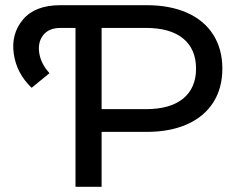

<svg xmlns="http://www.w3.org/2000/svg" viewBox="-20 -720 928 740"><path d="M271 -700H544.9Q635.1 -700 700.9 -670.8Q766.7 -641.6 801.9 -586.2Q837 -530.9 837 -455.4Q837 -380 801.9 -325.1Q766.7 -270.1 700.9 -240.9Q635.1 -211.7 544.9 -211.7H326.6L371.6 -259.3V0H271ZM326.6 -299.3H541.7Q636.3 -299.3 685.9 -340.1Q735.6 -381 735.6 -455.4Q735.6 -530.7 685.9 -571.6Q636.3 -612.4 541.7 -612.4H326.6L371.6 -662.4V-249.3ZM213 -700H279.4V-612.4H213.7Q168.1 -612.4 146.4 -584.4Q124.7 -556.4 131.4 -515.1Q138 -473.7 170.7 -438L102 -381.6Q43.7 -437 33 -513.4Q22.3 -589.7 68.7 -644.9Q115.1 -700 213 -700Z"/></svg>

Font: iiserrat Thin
Style: Regular
Weight: 100
Designer: Akira Ohta
Foundry: Akira Ohta
Version: Version 1.200;Glyphs 3.3.1 (3343)